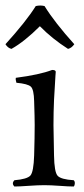

<svg xmlns="http://www.w3.org/2000/svg" viewBox="-22 -678 309 703"><path d="M141.1 -655.8Q178.2 -595.7 250 -516.1Q240.2 -502 227.1 -499Q168.9 -536.1 124 -582Q67.9 -525.9 20 -499Q6.8 -502 -2 -516.1Q74.2 -600.1 108.9 -655.8Q126 -659.7 141.1 -655.8ZM175.8 -108.9Q176.8 -47.9 189 -34.4Q201.2 -21 248 -18.1Q252 -14.2 252 -7.1Q252 0 248 4.9Q229 4.9 196 2.4Q163.1 0 140.1 0Q117.2 0 83 2.4Q48.8 4.9 30.8 4.9Q19.5 -6.3 30.8 -18.1Q77.6 -22 89.4 -35.4Q101.1 -48.8 103 -108.9Q105 -175.8 105 -220.7Q105 -247.1 103 -307.1Q102.1 -350.1 91.1 -360.6Q80.1 -371.1 38.1 -375Q34.2 -387.2 36.1 -393.1Q123 -404.3 168.9 -421.9Q182.1 -421.9 182.1 -415Q181.6 -409.2 180.9 -398.7Q180.2 -388.2 178.7 -360.8Q177.2 -333.5 175.8 -311.5Q174.8 -290 174.3 -266.8Q173.8 -243.7 173.8 -219.7Q173.8 -194.8 175.8 -108.9Z"/></svg>

Font: Linux Libertine Display
Style: Regular
Weight: 400
Designer: Philipp H. Poll
Foundry: Philipp H. Poll
Version: Version 5.0.9